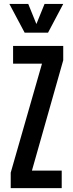

<svg xmlns="http://www.w3.org/2000/svg" viewBox="-20 -969 374 989"><path d="M35.2 0V-79.6L196.3 -641.1H47.4V-732.4H305.7V-658.7L144.5 -90.3H297.9V0ZM106.9 -800.8 28.3 -948.7H125.5L167.5 -845.2L209.5 -948.7H305.7L227.5 -800.8Z"/></svg>

Font: Antonio Medium
Style: Regular
Weight: 500
Designer: Vernon Adams
Foundry: Vernon Adams
Version: Version 1.002